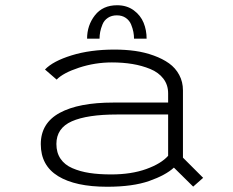

<svg xmlns="http://www.w3.org/2000/svg" viewBox="-20 -701 890 732"><path d="M312 -553.5Q312 -604.5 342 -642.8Q372 -681 426.5 -681Q463.5 -681 489.8 -661.8Q516 -642.5 527.5 -614.2Q539 -586 539 -553.5H491Q491 -566 488.5 -579.2Q486 -592.5 479.8 -607.8Q473.5 -623 459.5 -632.8Q445.5 -642.5 425.5 -642.5Q405.5 -642.5 391.2 -633Q377 -623.5 370.8 -608Q364.5 -592.5 362 -579.5Q359.5 -566.5 359.5 -553.5ZM416.5 -512Q458 -512 495.2 -506.8Q532.5 -501.5 566.2 -489.2Q600 -477 624.5 -459.5Q649 -442 663.2 -415.5Q677.5 -389 677.5 -356.5V-100L754.5 -23L716.5 10.5L643 -62Q611.5 -33 548.8 -11Q486 11 388.5 11Q267.5 11 201.5 -29.5Q135.5 -70 135.5 -151.5Q135.5 -231.5 207.8 -270.8Q280 -310 412 -310H621V-345Q621 -377.5 602.8 -401.2Q584.5 -425 552.8 -438Q521 -451 484.8 -457Q448.5 -463 406.5 -463Q342 -463 281.2 -443Q220.5 -423 196 -397.5L151.5 -436Q182 -468 253.2 -490Q324.5 -512 416.5 -512ZM404 -36Q480.5 -36 537.5 -56.5Q594.5 -77 621 -107V-264.5H426.5Q312.5 -264.5 253.8 -238.5Q195 -212.5 195 -152Q195 -119 210.8 -95.8Q226.5 -72.5 256 -59.8Q285.5 -47 321.5 -41.5Q357.5 -36 404 -36Z"/></svg>

Font: League Mono Wide UltraLight
Style: Regular
Weight: 200
Width: 8
Designer: Tyler Finck
Foundry: The League of Moveable Type / Tyler Finck
Version: Version 2.210